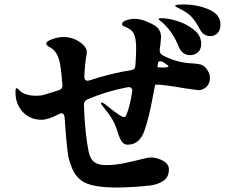

<svg xmlns="http://www.w3.org/2000/svg" viewBox="-20 -841 1040 856"><path d="M963 -732Q963 -707 950 -693.5Q937 -680 919 -680Q887 -680 872 -709Q853 -745 835.5 -764Q818 -783 793 -796Q784 -801 772.5 -806.5Q761 -812 761 -815Q761 -821 798 -821Q861 -821 912 -798.5Q963 -776 963 -732ZM687 -756Q687 -760 703 -760Q729 -760 771 -747Q813 -734 845 -708Q877 -682 877 -646Q877 -620 862 -607.5Q847 -595 828 -595Q810 -595 797 -605Q784 -615 777 -632Q764 -665 747.5 -690Q731 -715 707 -738Q699 -745 693 -749.5Q687 -754 687 -756ZM903 -531Q916 -512 916 -494Q916 -470 901 -454.5Q886 -439 864 -439Q862 -439 806 -447Q708 -464 675 -464Q671 -464 668 -445Q655 -372 643 -323Q632 -281 623 -255.5Q614 -230 596 -213Q578 -196 549 -196Q533 -196 523.5 -209Q514 -222 504 -254Q494 -286 480 -310Q466 -334 437 -369Q430 -377 430 -381Q430 -384 433 -384Q438 -384 449 -376L469 -360Q520 -319 532 -319Q540 -319 543 -328Q559 -365 569 -431L570 -436Q570 -445 564 -449.5Q558 -454 548 -452Q454 -434 370 -398Q354 -391 354 -373Q359 -241 376 -161Q383 -131 401 -118Q419 -105 452 -105Q488 -105 523.5 -111.5Q559 -118 618 -133Q641 -139 651 -139Q680 -139 706.5 -124.5Q733 -110 733 -86Q733 -51 708 -34.5Q683 -18 649 -14Q566 -5 501 -5Q386 -5 344 -35Q316 -55 301.5 -90.5Q287 -126 283 -153.5Q279 -181 274 -237L268 -318Q266 -336 254 -336Q250 -336 242 -332Q195 -307 166 -307Q114 -307 81.5 -342Q49 -377 49 -430Q49 -448 54 -448Q57 -448 62 -443Q67 -438 69 -436Q79 -426 98 -420Q117 -414 141 -414Q162 -414 178 -419Q200 -425 242 -439Q261 -445 258 -464Q255 -514 248 -554Q238 -611 206 -628Q186 -639 186 -646Q186 -657 213 -666.5Q240 -676 262 -676Q313 -676 350 -642Q367 -626 367 -609Q367 -600 364 -586L361 -565Q357 -529 356 -501V-499Q356 -481 371 -481Q374 -481 380 -483Q479 -515 563 -528Q582 -531 583 -544Q583 -552 584 -556Q587 -592 587 -626Q587 -670 576.5 -691Q566 -712 532 -724Q524 -727 524 -733Q524 -744 542.5 -750.5Q561 -757 579 -757Q604 -757 630.5 -746.5Q657 -736 673 -725Q698 -708 698 -675L695 -641L692 -620V-617Q692 -601 706 -594Q766 -563 827 -559Q872 -557 883 -550Q894 -544 903 -531ZM731 -545Q731 -549 711 -562Q702 -568 694 -568Q686 -568 684 -559L682 -541L703 -540Q731 -540 731 -545Z"/></svg>

Font: Shippori Mincho B1 ExtraBold
Style: Regular
Weight: 800
Designer: FONTDASU
Foundry: FONTDASU / Google Inc. / but / Adobe
Version: Version 3.110; ttfautohint (v1.8.3)